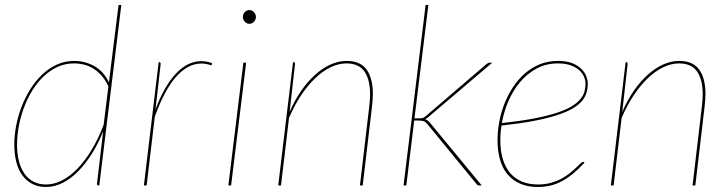

<svg xmlns="http://www.w3.org/2000/svg" viewBox="-20 -740 2899 766"><path d="M373 0Q369 0 368 -2.2Q367 -4.5 367 -7L391.5 -216Q372 -167 346.2 -126.2Q320.5 -85.5 291.2 -56Q262 -26.5 229.5 -10.2Q197 6 164 6Q131.5 6 107.5 -7Q83.5 -20 67.8 -42.5Q52 -65 44.5 -96Q37 -127 37 -163Q37 -198.5 44.2 -237.2Q51.5 -276 65.8 -313.2Q80 -350.5 100.8 -383.8Q121.5 -417 148 -442.2Q174.5 -467.5 206.5 -482.2Q238.5 -497 276 -497Q319 -497 356.2 -476.2Q393.5 -455.5 414.5 -411.5L453 -720H464L376 0ZM164 -4Q196 -4 228 -20.5Q260 -37 289.8 -68Q319.5 -99 346 -143Q372.5 -187 393.5 -242L412.5 -395.5Q400.5 -421 385.2 -438.2Q370 -455.5 352.2 -466.5Q334.5 -477.5 315 -482.2Q295.5 -487 275 -487Q239 -487 208.2 -472.5Q177.5 -458 152.2 -433.5Q127 -409 107.5 -376.8Q88 -344.5 74.8 -308.5Q61.5 -272.5 54.8 -235Q48 -197.5 48 -163Q48 -126.5 55.5 -97.2Q63 -68 77.5 -47.2Q92 -26.5 113.8 -15.2Q135.5 -4 164 -4Z M554 0 613 -492H615Q621 -492 621 -485L600.5 -304Q635.5 -397 682 -446.5Q728.5 -496 783 -496Q805 -496 826 -488L824 -479Q803 -486.5 783 -486.5Q754.5 -486.5 728.5 -471.8Q702.5 -457 679.2 -429.8Q656 -402.5 635.5 -363Q615 -323.5 597.5 -274L565 0Z M962 -490 902 0H891L951 -490ZM1001 -672Q1001 -661.5 993 -653.2Q985 -645 975 -645Q964.5 -645 956.8 -653.2Q949 -661.5 949 -672Q949 -683.5 956.8 -691.8Q964.5 -700 975 -700Q985 -700 993 -691.8Q1001 -683.5 1001 -672Z M1090 0 1149 -492H1151Q1155 -492 1156 -489.8Q1157 -487.5 1157 -485L1135.5 -293.5Q1155.5 -340 1181.5 -377.5Q1207.5 -415 1237.2 -441.8Q1267 -468.5 1299 -482.8Q1331 -497 1363 -497Q1417 -497 1442.2 -462.8Q1467.5 -428.5 1467.5 -364.5Q1467.5 -353 1466.5 -340.2Q1465.5 -327.5 1464 -314L1427 0H1416L1453 -314Q1454.5 -327 1455.5 -339.5Q1456.5 -352 1456.5 -363.5Q1456.5 -422.5 1434 -454.8Q1411.5 -487 1362 -487Q1331 -487 1299.2 -471.8Q1267.5 -456.5 1237.8 -428.2Q1208 -400 1181.2 -359.8Q1154.5 -319.5 1133 -269.5L1101 0Z M1689 -720 1633.5 -268H1655Q1662.5 -268 1667.2 -269.5Q1672 -271 1679 -277L1918 -482Q1922 -485.5 1926 -487.8Q1930 -490 1936 -490H1944L1689 -273Q1681.5 -267 1676 -264.5Q1682 -262.5 1686.2 -259.2Q1690.5 -256 1694 -252L1902 0H1894Q1890 0 1887 -1Q1884 -2 1881 -6L1685 -245Q1678 -253.5 1671.2 -256.2Q1664.5 -259 1651 -259H1632.5L1601 0H1590L1678 -720Z M2325 -407Q2325 -387.5 2319.8 -369.8Q2314.5 -352 2300.8 -336Q2287 -320 2262.5 -306Q2238 -292 2199.8 -279.8Q2161.5 -267.5 2107.5 -257.2Q2053.5 -247 1980.5 -239Q1976 -209.5 1976 -181Q1976 -140 1985.5 -107.2Q1995 -74.5 2013.8 -51.5Q2032.5 -28.5 2060.8 -16.2Q2089 -4 2127 -4Q2155.5 -4 2178.8 -10.8Q2202 -17.5 2220.5 -27.5Q2239 -37.5 2253.2 -49Q2267.5 -60.5 2277.8 -70.5Q2288 -80.5 2295 -87.2Q2302 -94 2306 -94Q2307.5 -94 2308.5 -93.8Q2309.5 -93.5 2312 -91Q2288.5 -65.5 2266.2 -47.2Q2244 -29 2221.5 -17Q2199 -5 2175.5 0.5Q2152 6 2126 6Q2086 6 2055.8 -7Q2025.5 -20 2005.2 -44Q1985 -68 1975 -102.8Q1965 -137.5 1965 -181Q1965 -217 1972 -254.8Q1979 -292.5 1993 -327.5Q2007 -362.5 2027.5 -393.5Q2048 -424.5 2074.8 -447.5Q2101.5 -470.5 2134.2 -483.8Q2167 -497 2206 -497Q2241 -497 2264 -487.5Q2287 -478 2300.5 -464Q2314 -450 2319.5 -434.5Q2325 -419 2325 -407ZM2206 -487Q2158.5 -487 2120.8 -466.5Q2083 -446 2054.8 -412.5Q2026.5 -379 2008.2 -336.2Q1990 -293.5 1982 -249Q2056 -257 2109.5 -267.2Q2163 -277.5 2200 -289.5Q2237 -301.5 2259.8 -315.2Q2282.5 -329 2295 -344Q2307.5 -359 2311.8 -374.8Q2316 -390.5 2316 -407Q2316 -419 2310.2 -433Q2304.5 -447 2291.8 -459Q2279 -471 2257.8 -479Q2236.5 -487 2206 -487Z M2417 0 2476 -492H2478Q2482 -492 2483 -489.8Q2484 -487.5 2484 -485L2462.5 -293.5Q2482.5 -340 2508.5 -377.5Q2534.5 -415 2564.2 -441.8Q2594 -468.5 2626 -482.8Q2658 -497 2690 -497Q2744 -497 2769.2 -462.8Q2794.5 -428.5 2794.5 -364.5Q2794.5 -353 2793.5 -340.2Q2792.5 -327.5 2791 -314L2754 0H2743L2780 -314Q2781.5 -327 2782.5 -339.5Q2783.5 -352 2783.5 -363.5Q2783.5 -422.5 2761 -454.8Q2738.5 -487 2689 -487Q2658 -487 2626.2 -471.8Q2594.5 -456.5 2564.8 -428.2Q2535 -400 2508.2 -359.8Q2481.5 -319.5 2460 -269.5L2428 0Z"/></svg>

Font: Lato Hairline
Style: Italic
Weight: 250
Italic angle: -7°
Designer: Lukasz Dziedzic
Foundry: Lukasz Dziedzic
Version: Version 1.104; Western+Polish opensource